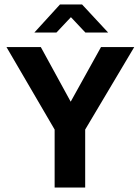

<svg xmlns="http://www.w3.org/2000/svg" viewBox="-20 -841 627 861"><path d="M9 -630H163L297 -385L433 -630H582L362 -260V0H225V-260ZM134 -695 249 -821H348L465 -695H363L298 -764L233 -695Z"/></svg>

Font: Holmes&Hills Bold
Style: Bold
Weight: 500
Designer: Noopur Datye, Girish Dalvi, Yashodeep Gholap, Pallavi Karambelkar
Foundry: Ek Type
Version: ""